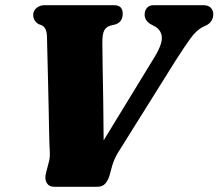

<svg xmlns="http://www.w3.org/2000/svg" viewBox="-20 -720 842 740"><path d="M537.5 -663.5Q537.5 -679.5 546.5 -689.8Q555.5 -700 571.5 -700H763.5Q782.5 -700 792.2 -690.2Q802 -680.5 802 -665.5Q802 -636 774.5 -622L762.5 -616.5Q736.5 -603.5 712.8 -570.2Q689 -537 654.5 -483L435 -132Q426.5 -118 421.5 -106.2Q416.5 -94.5 412 -80L402.5 -45Q397.5 -27 386.8 -13.5Q376 0 353.5 0H189Q169 0 160 -15.2Q151 -30.5 157.5 -54L169.5 -100.5Q173 -114.5 172 -133.8Q171 -153 170.5 -165Q170 -179 169.2 -216.5Q168.5 -254 167.5 -304Q166.5 -354 165.2 -406.8Q164 -459.5 162.8 -505Q161.5 -550.5 161 -578Q160.5 -613 141 -622.5L129 -627Q120 -632 114 -641Q108 -650 108 -663Q108 -678.5 120.8 -689.2Q133.5 -700 151.5 -700H419.5Q453 -700 453 -667Q453 -635.5 425 -626L405 -621Q389 -616.5 381.5 -602.2Q374 -588 374.5 -552.5Q374.5 -528 375.5 -469.5Q376.5 -411 377.8 -334.5Q379 -258 379.5 -179L576.5 -501.5Q607 -552 603.5 -579.5Q600 -607 572.5 -620.5L559.5 -627.5Q537.5 -641.5 537.5 -663.5Z"/></svg>

Font: Fraunces 72pt Soft Black
Style: Italic
Weight: 900
Italic angle: -16°
Version: Version 1.000;[b76b70a41]